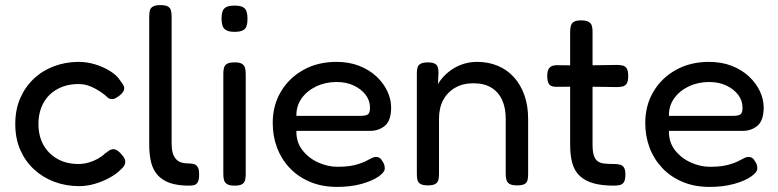

<svg xmlns="http://www.w3.org/2000/svg" viewBox="-20 -719 3056 754"><path d="M291 12Q239 12 193.5 -5Q148 -22 113.5 -54Q79 -86 59.5 -130.5Q40 -175 40 -232Q40 -289 59.5 -333.5Q79 -378 113 -410Q147 -442 192.5 -459Q238 -476 289 -476Q323 -476 356 -465.5Q389 -455 414.5 -438.5Q440 -422 451 -404Q461 -391 465.5 -382.5Q470 -374 466 -363Q462 -355 455 -348.5Q448 -342 441 -338Q423 -324 405 -334Q394 -345 380.5 -354.5Q367 -364 352 -372Q337 -380 321.5 -384.5Q306 -389 289 -389Q242 -389 206 -369.5Q170 -350 150.5 -314.5Q131 -279 131 -232Q131 -185 150.5 -150Q170 -115 205.5 -95Q241 -75 287 -75Q308 -75 327.5 -80.5Q347 -86 364 -95.5Q381 -105 392 -116Q402 -123 409 -128Q416 -133 426 -133Q434 -133 443 -126.5Q452 -120 462 -107Q470 -98 471.5 -88Q473 -78 468 -69Q463 -60 452 -51Q436 -35 409.5 -20.5Q383 -6 352 3Q321 12 291 12Z M723 10Q691 10 665.5 4.5Q640 -1 621 -13Q602 -25 589.5 -44Q577 -63 571.5 -90Q566 -117 566 -153V-653Q566 -668 568.5 -678Q571 -688 581 -693.5Q591 -699 609 -699Q629 -699 638.5 -694Q648 -689 651 -679Q654 -669 654 -655V-154Q654 -134 658 -119.5Q662 -105 670.5 -95Q679 -85 692 -81Q705 -77 723 -77Q735 -77 743.5 -74Q752 -71 757 -62Q762 -53 762 -34Q762 -14 757 -4.5Q752 5 743.5 7.5Q735 10 723 10Z M901 10Q882 10 872.5 4.5Q863 -1 860 -11Q857 -21 857 -35V-430Q857 -444 860 -454Q863 -464 872.5 -469Q882 -474 902 -474Q921 -474 930 -468.5Q939 -463 942 -453Q945 -443 945 -428V-34Q945 -20 942 -10Q939 0 929.5 5Q920 10 901 10ZM901 -594Q879 -594 868 -600.5Q857 -607 853.5 -619Q850 -631 850 -647Q850 -663 854 -674.5Q858 -686 869 -691.5Q880 -697 902 -697Q923 -697 934 -691Q945 -685 948.5 -673Q952 -661 952 -645Q952 -629 948.5 -617.5Q945 -606 934 -600Q923 -594 901 -594Z M1304 15Q1244 15 1197 -5Q1150 -25 1117.5 -59.5Q1085 -94 1068 -139Q1051 -184 1051 -236Q1051 -305 1083 -359Q1115 -413 1171.5 -444.5Q1228 -476 1301 -476Q1351 -476 1390.5 -460.5Q1430 -445 1458 -419Q1486 -393 1501 -361Q1516 -329 1516 -297Q1516 -246 1492 -225.5Q1468 -205 1433 -205H1144Q1143 -161 1167.5 -129.5Q1192 -98 1229.5 -81Q1267 -64 1305 -64Q1333 -64 1353 -67Q1373 -70 1388 -75Q1403 -80 1414 -85Q1425 -90 1433.5 -95Q1442 -100 1450 -102Q1459 -104 1467.5 -100.5Q1476 -97 1481 -87Q1487 -79 1489 -72Q1491 -65 1491 -57Q1491 -43 1467 -26Q1443 -9 1400.5 3Q1358 15 1304 15ZM1144 -264H1395Q1414 -264 1423.5 -269Q1433 -274 1433 -296Q1433 -324 1416 -346.5Q1399 -369 1369.5 -383Q1340 -397 1302 -397Q1258 -397 1221.5 -379.5Q1185 -362 1164 -332Q1143 -302 1144 -264Z M1660 9Q1641 9 1631.5 3.5Q1622 -2 1619.5 -12Q1617 -22 1617 -36V-433Q1617 -446 1620 -455Q1623 -464 1632.5 -469Q1642 -474 1661 -474Q1676 -474 1684.5 -470.5Q1693 -467 1696.5 -461Q1700 -455 1701 -448Q1702 -441 1702 -435L1700 -389Q1710 -406 1725 -421.5Q1740 -437 1760 -449.5Q1780 -462 1803.5 -469Q1827 -476 1854 -476Q1898 -476 1935 -460.5Q1972 -445 1998.5 -415.5Q2025 -386 2039.5 -345Q2054 -304 2054 -252V-35Q2054 -21 2051.5 -11Q2049 -1 2039.5 4Q2030 9 2011 9Q1991 9 1981.5 3.5Q1972 -2 1969 -12Q1966 -22 1966 -36V-253Q1966 -295 1952 -326Q1938 -357 1910 -374.5Q1882 -392 1839 -392Q1798 -392 1767.5 -374.5Q1737 -357 1720.5 -326Q1704 -295 1704 -253V-35Q1704 -21 1701 -11Q1698 -1 1688.5 4Q1679 9 1660 9Z M2391 10Q2344 10 2311.5 1Q2279 -8 2258 -27Q2237 -46 2228 -76.5Q2219 -107 2219 -152V-594Q2219 -608 2222 -618Q2225 -628 2234 -633.5Q2243 -639 2262 -639Q2281 -639 2291 -633.5Q2301 -628 2304 -618.5Q2307 -609 2307 -595V-152Q2307 -126 2311.5 -110.5Q2316 -95 2325.5 -87Q2335 -79 2351 -77Q2367 -75 2390 -75Q2406 -75 2416 -72Q2426 -69 2431 -60Q2436 -51 2436 -33Q2436 -14 2430.5 -4.5Q2425 5 2414.5 7.5Q2404 10 2391 10ZM2167 -463 2263 -462 2402 -464Q2416 -464 2426 -461.5Q2436 -459 2441.5 -449.5Q2447 -440 2447 -421Q2447 -402 2442 -392.5Q2437 -383 2427 -380Q2417 -377 2403 -377L2266 -379L2165 -378Q2144 -378 2136.5 -388Q2129 -398 2129 -421Q2129 -443 2138 -453Q2147 -463 2167 -463Z M2767 15Q2707 15 2660 -5Q2613 -25 2580.5 -59.5Q2548 -94 2531 -139Q2514 -184 2514 -236Q2514 -305 2546 -359Q2578 -413 2634.5 -444.5Q2691 -476 2764 -476Q2814 -476 2853.5 -460.5Q2893 -445 2921 -419Q2949 -393 2964 -361Q2979 -329 2979 -297Q2979 -246 2955 -225.5Q2931 -205 2896 -205H2607Q2606 -161 2630.5 -129.5Q2655 -98 2692.5 -81Q2730 -64 2768 -64Q2796 -64 2816 -67Q2836 -70 2851 -75Q2866 -80 2877 -85Q2888 -90 2896.5 -95Q2905 -100 2913 -102Q2922 -104 2930.5 -100.5Q2939 -97 2944 -87Q2950 -79 2952 -72Q2954 -65 2954 -57Q2954 -43 2930 -26Q2906 -9 2863.5 3Q2821 15 2767 15ZM2607 -264H2858Q2877 -264 2886.5 -269Q2896 -274 2896 -296Q2896 -324 2879 -346.5Q2862 -369 2832.5 -383Q2803 -397 2765 -397Q2721 -397 2684.5 -379.5Q2648 -362 2627 -332Q2606 -302 2607 -264Z"/></svg>

Font: Fredoka Light
Style: Regular
Weight: 400
Version: Version 2.001